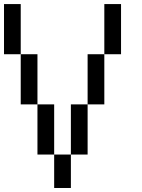

<svg xmlns="http://www.w3.org/2000/svg" viewBox="-20 -937 707 957"><path d="M83.3 -916.7V-666.7H0V-916.7ZM83.3 -416.7V-666.7H166.7V-416.7ZM166.7 -166.7V-416.7H250V-166.7ZM250 -166.7H333.3V0H250ZM333.3 -166.7V-416.7H416.7V-166.7ZM416.7 -416.7V-666.7H500V-416.7ZM583.3 -916.7V-666.7H500V-916.7Z"/></svg>

Font: Galmuri11 Regular
Style: Regular
Weight: 400
Designer: Minseo Lee (Quiple)
Version: Version 2.356;hotconv 1.1.0;makeotfexe 2.6.0 DEVELOPMENT